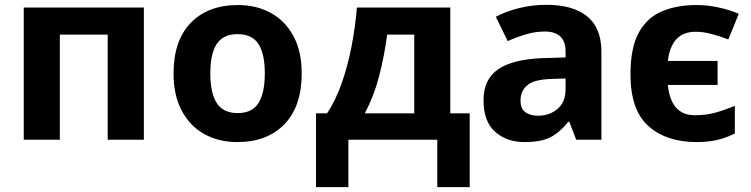

<svg xmlns="http://www.w3.org/2000/svg" viewBox="-20 -577 3103 793"><path d="M574.2 -545.9V0H424.8V-434.1H227.1V0H78.1V-545.9Z M1226.1 -273.9Q1226.1 -137.2 1154.5 -63.7Q1083 9.8 960 9.8Q883.3 9.8 824 -23.2Q764.6 -56.2 730.7 -119.6Q696.8 -183.1 696.8 -273.9Q696.8 -409.7 768.1 -482.9Q839.4 -556.2 962.9 -556.2Q1039.6 -556.2 1098.9 -523.4Q1158.2 -490.7 1192.1 -427.7Q1226.1 -364.7 1226.1 -273.9ZM848.6 -273.9Q848.6 -192.9 875.2 -151.4Q901.9 -109.9 961.9 -109.9Q1021.5 -109.9 1047.6 -151.4Q1073.7 -192.9 1073.7 -273.9Q1073.7 -355 1047.4 -395.5Q1021 -436 960.9 -436Q901.9 -436 875.2 -395.5Q848.6 -355 848.6 -273.9Z M1839.8 -545.9V-108.9H1919.9V195.8H1786.1V0H1418.9V195.8H1285.2V-108.9H1331.1Q1367.2 -164.1 1391.8 -234.9Q1416.5 -305.7 1431.9 -385Q1447.3 -464.4 1454.1 -545.9ZM1690.9 -434.1H1579.1Q1566.9 -343.3 1545.7 -261.7Q1524.4 -180.2 1486.8 -108.9H1690.9Z M2236.8 -557.1Q2346.7 -557.1 2405.3 -509.3Q2463.9 -461.4 2463.9 -363.8V0H2359.9L2331.1 -74.2H2327.1Q2292 -29.8 2253.2 -10Q2214.4 9.8 2146 9.8Q2073.2 9.8 2025.1 -32.5Q1977.1 -74.7 1977.1 -163.1Q1977.1 -250 2038.1 -291.3Q2099.1 -332.5 2221.2 -336.9L2315.9 -339.8V-363.8Q2315.9 -406.7 2293.5 -426.8Q2271 -446.8 2231 -446.8Q2191.4 -446.8 2153.3 -435.5Q2115.2 -424.3 2077.1 -407.2L2027.8 -507.8Q2071.3 -530.8 2125.2 -543.9Q2179.2 -557.1 2236.8 -557.1ZM2315.9 -252.9 2258.3 -251Q2186 -249 2158 -225.1Q2129.9 -201.2 2129.9 -162.1Q2129.9 -127.9 2149.9 -113.5Q2169.9 -99.1 2202.1 -99.1Q2250 -99.1 2283 -127.4Q2315.9 -155.8 2315.9 -208Z M2857.9 9.8Q2731.9 9.8 2658 -56.4Q2584 -122.6 2584 -270Q2584 -378.9 2617.9 -441.4Q2651.9 -503.9 2713.4 -530Q2774.9 -556.2 2856.9 -556.2Q2901.9 -556.2 2946.5 -546.6Q2991.2 -537.1 3031.2 -520L2988.3 -414.1Q2951.2 -428.2 2917.5 -437Q2883.8 -445.8 2853 -445.8Q2752.9 -445.8 2738.3 -325.2H2943.8V-226.1H2738.3Q2751 -101.1 2849.1 -101.1Q2897 -101.1 2935.8 -112.1Q2974.6 -123 3015.1 -140.1V-25.9Q2980 -7.8 2942.1 1Q2904.3 9.8 2857.9 9.8Z"/></svg>

Font: Open Sans
Style: Bold
Weight: 700
Designer: Monotype Design Team
Foundry: Monotype Imaging Inc.
Version: Version 3.000; ttfautohint (v1.8.4)